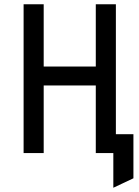

<svg xmlns="http://www.w3.org/2000/svg" viewBox="-20 -720 656 903"><path d="M513 163V0H462.5V-89H607.5V118.5ZM91 0V-700H185.5V-407H430.5V-700H525V0H430.5V-318H185.5V0Z"/></svg>

Font: Overpass Mono Medium
Style: Regular
Weight: 500
Monospace: yes
Designer: Delve Withrington, Dave Bailey
Foundry: Delve Fonts LLC
Version: Version 4.000